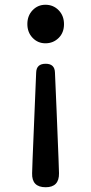

<svg xmlns="http://www.w3.org/2000/svg" viewBox="-20 -584 383 807"><path d="M172 203Q113 203 115 144L117 84L132 -279Q133 -316 172 -316Q210 -316 211 -279L218 -116L226 84L228 144Q229 203 172 203ZM171 -402Q139 -402 117 -425Q95 -448 95 -483Q95 -518 117 -541Q139 -564 171 -564Q204 -564 226.5 -541Q249 -518 249 -482.5Q249 -447 227 -425Q204 -402 171 -402Z"/></svg>

Font: GenSenRounded JP M
Style: Regular
Weight: 500
Version: Version 1.501;PS 1;hotconv 16.6.51;makeotf.lib2.5.65220